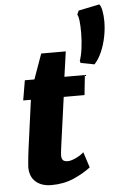

<svg xmlns="http://www.w3.org/2000/svg" viewBox="-61 -967 650 1020"><g transform="rotate(-5 263.5 -457.0)"><path d="M455 -609 382 -623 379 -635Q388 -659 393.5 -700Q399 -741 399 -782Q399 -863.5 387 -880L396 -901L508 -924Q517 -915 522 -889Q527 -863 527 -832Q527 -791.5 518.5 -749.2Q510 -707 493.8 -670Q477.5 -633 455 -609ZM172 10Q119 10 88 -17.5Q57 -45 57 -95Q57 -99.5 58.5 -116.5Q60 -133.5 62.2 -154.8Q64.5 -176 67 -194L102 -451H61L79 -557H130L178 -691H309L290 -557H399L388 -451H277Q265.5 -367.5 258 -313.2Q250.5 -259 246 -227.2Q241.5 -195.5 239.5 -179Q237.5 -162.5 236.8 -155Q236 -147.5 236 -141Q236 -126 243 -117.5Q250 -109 270 -109Q286 -109 312.8 -121.5Q339.5 -134 355 -149L382 -66Q343 -36 290.2 -13Q237.5 10 172 10Z"/></g></svg>

Font: Merriweather Sans ExtraBold
Style: Italic
Weight: 800
Italic angle: -7.5°
Designer: Eben Sorkin
Foundry: Eben Sorkin
Version: Version 2.001; ttfautohint (v1.8.3)